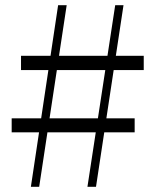

<svg xmlns="http://www.w3.org/2000/svg" viewBox="-20 -720 598 740"><path d="M99 0H131L237 -700H204ZM25 -264V-210H499V-264ZM534 -450V-505H61V-450ZM317 0H350L456 -700H424Z"/></svg>

Font: Source Han Serif TW VF
Style: Regular
Weight: 250
Designer: Ryoko NISHIZUKA 西塚涼子 (kana & ideographs); Frank Grießhammer (Latin, Greek & Cyrillic); Wenlong ZHANG 张文龙 (bopomofo); San
Foundry: Adobe
Version: Version 2.002;hotconv 1.1.0;makeotfexe 2.6.0